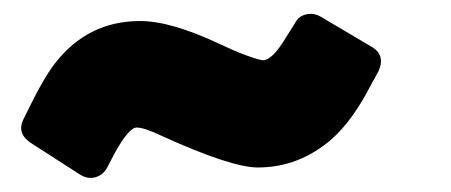

<svg xmlns="http://www.w3.org/2000/svg" viewBox="-20 -500 643 274"><path d="M438 -476 509 -434Q531 -422 520 -398L510 -380Q484 -329 454 -302Q407 -261 348 -261Q310 -261 211 -306Q186 -318 175 -318Q164 -318 144 -282L133 -261Q127 -250 116 -247Q105 -244 94 -251L24 -296Q3 -310 14 -331L23 -349Q42 -388 58 -409Q105 -470 180 -470Q224 -470 294 -437Q315 -427 330 -421.5Q345 -416 350 -415L355 -414Q369 -414 389 -448L401 -467Q406 -477 417 -479.5Q428 -482 438 -476Z"/></svg>

Font: Punc
Style: Bold
Weight: 400
Designer: The Kinetic
Foundry: The Kinetic
Version: Version 1.000;PS 001.001;hotconv 1.0.56